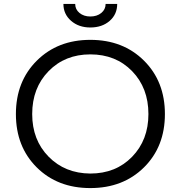

<svg xmlns="http://www.w3.org/2000/svg" viewBox="-20 -933 920 978"><path d="M61 -352Q61 -518 167.5 -624Q274 -730 440 -730Q607 -730 713.5 -624Q820 -518 820 -352Q820 -186 713.5 -80.5Q607 25 440 25Q273 25 167 -80.5Q61 -186 61 -352ZM144 -352Q144 -220 227.5 -135Q311 -50 440 -49Q570 -49 653 -134.5Q736 -220 736 -352Q736 -485 653 -570.5Q570 -656 440 -656Q311 -656 227.5 -570.5Q144 -485 144 -352ZM518 -913H577Q577 -860 538.5 -826.5Q500 -793 440 -793Q381 -793 342 -827Q303 -861 303 -913H363Q363 -885 385 -867Q407 -849 440 -849Q474 -849 496 -867Q518 -885 518 -913Z"/></svg>

Font: Metropolitano
Style: Regular
Weight: 400
Designer: Fonts by Alex Slobzheninov & Chris M. Simpson / Changes by Cristiano Sobral
Foundry: Fonts by Alex Slobzheninov & Chris M. Simpson / Changes by Cristiano Sobral
Version: Version 1.00;August 30, 2020;FontCreator 13.0.0.2681 64-bit